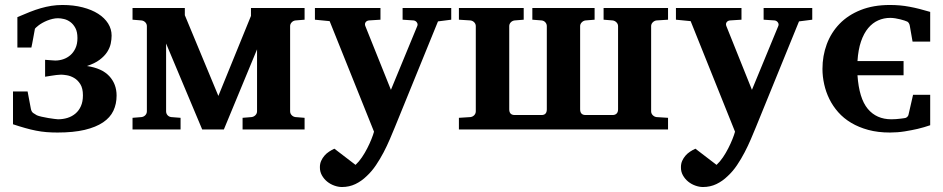

<svg xmlns="http://www.w3.org/2000/svg" viewBox="-20 -520 3788 771"><path d="M448.2 -136.2Q448.2 -102.5 435.3 -75.2Q422.4 -47.9 393.8 -28.6Q365.2 -9.3 320.1 1.5Q274.9 12.2 210.9 12.2Q187.5 12.2 166.5 10.5Q145.5 8.8 124.5 4.6Q103.5 0.5 81.1 -5.9Q58.6 -12.2 32.2 -21V-152.8H90.8L104 -83Q106.4 -70.8 113.8 -65.9Q121.1 -61 127.9 -57.1Q134.3 -54.2 147.2 -51.3Q160.2 -48.3 173.6 -46.1Q187 -43.9 198.2 -42.5Q209.5 -41 212.9 -41Q232.9 -41 251 -46.6Q269 -52.2 283 -64Q296.9 -75.7 304.9 -93.8Q313 -111.8 313 -137.2Q313 -165.5 302.5 -182.1Q292 -198.7 277.6 -207Q263.2 -215.3 248.5 -217.8Q233.9 -220.2 225.1 -220.2Q217.3 -220.2 206.5 -218.8Q195.8 -217.3 185.5 -215.8L161.1 -211.9V-279.8Q182.1 -278.3 190.7 -277.6Q199.2 -276.9 202.1 -276.9Q218.3 -276.9 234.1 -282.2Q250 -287.6 262.7 -298.6Q275.4 -309.6 283.2 -326.7Q291 -343.8 291 -367.2Q291 -392.1 282.7 -407.5Q274.4 -422.9 262.5 -431.6Q250.5 -440.4 237.1 -443.6Q223.6 -446.8 212.9 -446.8Q202.1 -446.8 190.9 -444.1Q179.7 -441.4 169.4 -437.3Q159.2 -433.1 150.1 -428Q141.1 -422.9 134.8 -418Q130.9 -415 125.5 -410.2Q120.1 -405.3 120.1 -403.8Q116.7 -384.8 113.8 -369.1Q111.3 -356 109.1 -344Q106.9 -332 106 -329.1H49.8V-451.2Q76.7 -462.9 99.6 -471.9Q122.6 -481 143.8 -487.1Q165 -493.2 186.3 -496.6Q207.5 -500 231 -500Q275.4 -500 312 -490.5Q348.6 -481 374.3 -464.6Q399.9 -448.2 414.1 -425.8Q428.2 -403.3 428.2 -377Q428.2 -361.8 424.6 -344.7Q420.9 -327.6 410.2 -311Q399.4 -294.4 379.9 -279.8Q360.4 -265.1 329.1 -254.9Q389.2 -246.1 418.7 -214.4Q448.2 -182.6 448.2 -136.2Z M954.1 0V-46.9L989.7 -49.8Q999 -50.8 1005.6 -57.4Q1012.2 -64 1012.2 -73.2V-321.8L878.9 0H792L647 -345.2V-73.2Q647 -64 652.8 -57.4Q658.7 -50.8 668 -49.8L705.1 -46.9V0H512.2V-46.9L547.9 -49.8Q557.1 -50.8 563.5 -57.4Q569.8 -64 569.8 -73.2V-415Q569.8 -423.8 563.5 -430.4Q557.1 -437 547.9 -438L512.2 -440.9V-487.8H722.2V-459L856.9 -134.8L987.8 -456.1V-487.8H1203.1V-440.9L1167 -438Q1157.7 -437 1151.4 -430.4Q1145 -423.8 1145 -415V-73.2Q1145 -64 1151.4 -57.4Q1157.7 -50.8 1167 -49.8L1203.1 -46.9V0Z M1738.8 -434.1 1565.9 -9.8Q1556.6 12.7 1545.4 39.1Q1534.2 65.4 1520.3 92Q1506.3 118.7 1489.7 143.3Q1473.1 168 1452.6 187Q1431.6 207.5 1407 219.2Q1382.3 231 1353 231Q1338.4 231 1322.5 225.3Q1306.6 219.7 1293.7 209.2Q1280.8 198.7 1272.5 183.8Q1264.2 168.9 1264.6 150.9Q1264.6 137.2 1269.8 125.7Q1274.9 114.3 1283 105Q1291 95.7 1301.5 88.9Q1312 82 1322.8 77.1L1407.7 142.1Q1421.4 129.4 1433.3 111.8Q1445.3 94.2 1454.8 75.4Q1464.4 56.6 1471.4 39.1Q1478.5 21.5 1481.9 8.8L1303.7 -435.1L1244.6 -440.9V-487.8H1507.8V-440.9L1461.9 -438Q1452.6 -437 1448.2 -430.7Q1443.8 -424.3 1446.8 -416L1549.8 -159.2L1655.8 -416Q1658.7 -423.3 1653.8 -430.2Q1648.9 -437 1640.6 -438L1596.7 -440.9V-487.8H1792V-440.9Z M1822.8 0V-46.9L1868.7 -49.8Q1877.9 -50.8 1884.3 -57.4Q1890.6 -64 1890.6 -73.2V-415Q1890.6 -423.8 1884.3 -430.4Q1877.9 -437 1868.7 -438L1822.8 -440.9V-487.8H2083V-440.9L2046.9 -438Q2037.6 -437 2031.2 -430.4Q2024.9 -423.8 2024.9 -415V-81.1Q2024.9 -58.1 2046.9 -58.1H2154.8Q2175.8 -58.1 2175.8 -81.1V-415Q2175.8 -423.8 2169.9 -430.4Q2164.1 -437 2154.8 -438L2117.7 -440.9V-487.8H2367.7V-440.9L2331.5 -438Q2322.8 -437 2316.2 -430.4Q2309.6 -423.8 2309.6 -415V-81.1Q2309.6 -58.1 2331.5 -58.1H2439.9Q2450.2 -58.1 2456.1 -64Q2461.9 -69.8 2461.9 -81.1V-415Q2461.9 -423.8 2455.3 -430.4Q2448.7 -437 2439.9 -438L2403.8 -440.9V-487.8H2662.6V-440.9L2616.7 -438Q2607.9 -437 2601.3 -430.4Q2594.7 -423.8 2594.7 -415V-73.2Q2594.7 -64 2601.3 -57.4Q2607.9 -50.8 2616.7 -49.8L2662.6 -46.9V0Z M3188.5 -434.1 3015.6 -9.8Q3006.3 12.7 2995.1 39.1Q2983.9 65.4 2970 92Q2956.1 118.7 2939.5 143.3Q2922.9 168 2902.3 187Q2881.3 207.5 2856.7 219.2Q2832 231 2802.7 231Q2788.1 231 2772.2 225.3Q2756.3 219.7 2743.4 209.2Q2730.5 198.7 2722.2 183.8Q2713.9 168.9 2714.4 150.9Q2714.4 137.2 2719.5 125.7Q2724.6 114.3 2732.7 105Q2740.7 95.7 2751.2 88.9Q2761.7 82 2772.5 77.1L2857.4 142.1Q2871.1 129.4 2883.1 111.8Q2895 94.2 2904.5 75.4Q2914.1 56.6 2921.1 39.1Q2928.2 21.5 2931.6 8.8L2753.4 -435.1L2694.3 -440.9V-487.8H2957.5V-440.9L2911.6 -438Q2902.3 -437 2897.9 -430.7Q2893.6 -424.3 2896.5 -416L2999.5 -159.2L3105.5 -416Q3108.4 -423.3 3103.5 -430.2Q3098.6 -437 3090.3 -438L3046.4 -440.9V-487.8H3241.7V-440.9Z M3715.3 -17.1Q3691.4 -8.8 3664.6 -2.4Q3641.6 2.9 3612.8 7.6Q3584 12.2 3553.7 12.2Q3505.4 12.2 3466.8 1.7Q3428.2 -8.8 3397.9 -26.9Q3367.7 -44.9 3345.9 -69.6Q3324.2 -94.2 3310.3 -122.6Q3296.4 -150.9 3289.6 -181.9Q3282.7 -212.9 3282.7 -243.2Q3282.7 -295.9 3300 -342.5Q3317.4 -389.2 3351.3 -424.3Q3385.3 -459.5 3436 -479.7Q3486.8 -500 3553.7 -500Q3574.2 -500 3593.5 -498.3Q3612.8 -496.6 3632.3 -492.9Q3651.9 -489.3 3672.4 -484.1Q3692.9 -479 3715.3 -472.2V-353H3644.5L3633.3 -417Q3632.3 -422.9 3629.4 -427.2Q3626.5 -431.6 3623.5 -433.1Q3619.6 -435.1 3612.1 -437.5Q3604.5 -439.9 3595 -442.4Q3585.4 -444.8 3575 -446.5Q3564.5 -448.2 3554.7 -448.2Q3529.3 -448.2 3506.6 -438.2Q3483.9 -428.2 3466.3 -407.2Q3448.7 -386.2 3437.5 -353.5Q3426.3 -320.8 3423.3 -274.9H3608.4V-217.8H3423.3Q3429.7 -125 3464.6 -83Q3499.5 -41 3559.6 -41Q3568.4 -41 3578.1 -41.7Q3587.9 -42.5 3596.4 -43.5Q3605 -44.4 3610.8 -45.4Q3616.7 -46.4 3617.7 -46.9Q3627 -51.8 3628.4 -60.1L3646.5 -139.2H3715.3Z"/></svg>

Font: Charis SIL
Style: Bold
Weight: 700
Foundry: SIL International
Version: Version 4.112